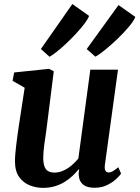

<svg xmlns="http://www.w3.org/2000/svg" viewBox="-20 -900 676 930"><path d="M187.5 10Q156 10 125.2 -1.8Q94.5 -13.5 73.8 -41.2Q53 -69 52.5 -117Q52.5 -134.5 54.2 -155.2Q56 -176 58.8 -199.2Q61.5 -222.5 64.8 -246.2Q68 -270 71.5 -292.5L99.5 -475L41 -508.5L48.5 -549L217.5 -566.5L240.5 -555L207 -289Q204.5 -267.5 201.2 -246Q198 -224.5 195.2 -204.5Q192.5 -184.5 191 -167.5Q189.5 -150.5 189.5 -137Q189.5 -109.5 195.5 -93.5Q201.5 -77.5 213.8 -70.8Q226 -64 244 -64Q266 -64 287.5 -73.8Q309 -83.5 327.2 -99.2Q345.5 -115 359.5 -132L417.5 -562.5H551.5L488 -101Q485.5 -82 490.8 -73.2Q496 -64.5 506 -64.5Q515 -64.5 525 -69.8Q535 -75 553 -90L566.5 -59Q561.5 -51 544.5 -34.5Q527.5 -18 500.2 -4.2Q473 9.5 438 9.5Q401.5 9.5 383 -5.5Q364.5 -20.5 362 -46.5Q361.5 -49 361.2 -52.8Q361 -56.5 361.2 -61Q361.5 -65.5 362.2 -70.2Q363 -75 363.5 -79L361.5 -80Q348 -64 331.2 -48Q314.5 -32 293 -18.8Q271.5 -5.5 245.5 2.2Q219.5 10 187.5 10ZM220 -625 178 -662.5 330.5 -880.5 411.5 -823Q406 -807.5 389.5 -785.8Q373 -764 350.2 -739.2Q327.5 -714.5 303.2 -691.5Q279 -668.5 256.8 -650.8Q234.5 -633 220 -625ZM442 -625.5 400 -662.5 554 -875.5 635.5 -818Q628 -798.5 603.8 -769.8Q579.5 -741 548.8 -711.5Q518 -682 489 -658.5Q460 -635 442 -625.5Z"/></svg>

Font: Merriweather 20pt
Style: Bold Italic
Weight: 700
Italic angle: -7.8°
Version: Version 2.101